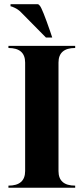

<svg xmlns="http://www.w3.org/2000/svg" viewBox="-20 -879 392 899"><path d="M224.6 -703.1H195.3L78.6 -821.3Q65.9 -834.5 49.3 -842.3Q34.2 -849.6 29.3 -849.6V-859.4H156.2Q161.1 -859.4 167 -851.6Q178.7 -836.9 214.8 -732.4ZM19.5 -664.1H332V-654.3Q253.9 -654.3 253.9 -585.9V-78.1Q253.9 -9.8 332 -9.8V0H19.5V-9.8Q97.7 -9.8 97.7 -78.1V-585.9Q97.7 -654.3 19.5 -654.3Z"/></svg>

Font: spinwerad
Style: Bold
Weight: 700
Width: 7
Version: Version 0.3